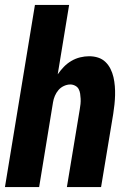

<svg xmlns="http://www.w3.org/2000/svg" viewBox="-20 -755 540 775"><path d="M0 0 121 -735H259L213 -455Q224 -471 237.5 -485Q251 -499 268 -509Q285 -519 303.5 -523.5Q322 -528 340 -528Q359 -528 376 -522.5Q393 -517 405.5 -505Q418 -493 426 -477Q434 -461 438 -443.5Q442 -426 443.5 -407.5Q445 -389 444.5 -370.5Q444 -352 442 -333Q440 -314 437 -295L388 0H250L302 -314Q304 -325 305 -335.5Q306 -346 305.5 -356.5Q305 -367 303.5 -377Q302 -387 297.5 -395.5Q293 -404 283.5 -409Q274 -414 264 -414Q251 -414 238 -408Q225 -402 216 -391.5Q207 -381 201.5 -368Q196 -355 194 -342L138 0Z"/></svg>

Font: Iosevka SS18 Heavy
Style: Italic
Weight: 900
Italic angle: -9°
Monospace: yes
Designer: Belleve Invis
Foundry: Belleve Invis
Version: Version 25.1.1; ttfautohint (v1.8.4)